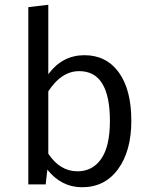

<svg xmlns="http://www.w3.org/2000/svg" viewBox="-20 -775 637 807"><path d="M335 -543Q427 -543 479.5 -470.5Q532 -398 532 -267Q532 -141 476.5 -64.5Q421 12 325 12Q238 12 179 -62L172 0H99V-745L183 -755V-463Q242 -543 335 -543ZM306 -55Q369 -55 405.5 -107.5Q442 -160 442 -267Q442 -476 313 -476Q238 -476 183 -391V-129Q232 -55 306 -55Z"/></svg>

Font: Sedus Text
Style: Regular
Weight: 400
Designer: TypeMates
Foundry: TypeMates, Runge Thomsen GbR
Version: Version 4.202;PS 004.202;hotconv 1.0.88;makeotf.lib2.5.64775